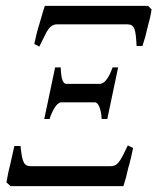

<svg xmlns="http://www.w3.org/2000/svg" viewBox="-20 -635 537 655"><path d="M321 -349H206C191 -349 188 -380 187 -405H168L131 -229H149C163 -272 180 -286 188 -286H303C317 -286 325 -260 327 -229H346L383 -405H364C348 -358 330 -349 321 -349ZM446 -478H466C473 -499 479 -521 484 -544L492 -575C494 -585 496 -594 497 -603L485 -615H133C130 -607 127 -597 124 -586L114 -552C110 -540 107 -528 104 -516L97 -485L114 -476L132 -512C147 -544 158 -552 176 -552H414C440 -552 443 -534 446 -478ZM356 -68H87C63 -68 56 -77 50 -137H29L14 -70C8 -48 5 -29 2 -13L16 0H401C404 -9 406 -18 410 -30L418 -64C422 -75 424 -87 427 -98L434 -130L416 -139C388 -79 380 -68 356 -68Z"/></svg>

Font: Temporarium
Style: Italic
Weight: 400
Italic angle: -7°
Version: Version 1.1